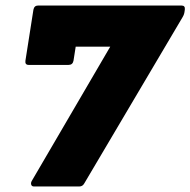

<svg xmlns="http://www.w3.org/2000/svg" viewBox="-20 -675 689 695"><path d="M103 0Q95 0 93 -6.5Q91 -13 95 -20L379 -506H254L246 -455Q243 -440 228 -440H84Q70 -440 72 -455L101 -640Q104 -655 118 -655H637Q651 -655 649 -640L648 -633Q647 -623 641 -613L285 -11Q279 0 267 0Z"/></svg>

Font: Sofia Sans ExtraBlack
Style: Italic
Weight: 1000
Italic angle: -9°
Designer: Botio Nikoltchev, Ani Petrova
Foundry: lettersoup
Version: Version 4.100; ttfautohint (v1.8.4.7-5d5b)